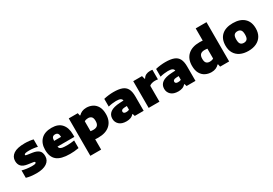

<svg xmlns="http://www.w3.org/2000/svg" viewBox="48 -2005 4859 3422"><g transform="rotate(-30 2477.0 -294.0)"><path d="M253 11Q196.5 11 141.8 4.2Q87 -2.5 42.5 -15.5V-168Q86 -155.5 140.2 -148.2Q194.5 -141 249 -141Q296 -141 313 -148.5Q330 -156 330 -169Q330 -177.5 324.5 -182Q319 -186.5 302 -189L193.5 -205Q104 -217.5 65.2 -259Q26.5 -300.5 26.5 -370Q26.5 -456.5 101 -507.8Q175.5 -559 333.5 -559Q380 -559 426.5 -553.5Q473 -548 506 -539V-386.5Q473 -395.5 427.5 -401.5Q382 -407.5 338 -407.5Q293 -407.5 270.5 -403Q248 -398.5 240.8 -391.5Q233.5 -384.5 233.5 -377.5Q233.5 -370 239.5 -365.8Q245.5 -361.5 263 -359.5L371.5 -343.5Q449 -332 493 -295.8Q537 -259.5 537 -177.5Q537 -89.5 462.8 -39.2Q388.5 11 253 11Z M940 11Q756 11 672.8 -57.8Q589.5 -126.5 589.5 -274.5Q589.5 -405 664.8 -482Q740 -559 884 -559Q1019.5 -559 1088.2 -481Q1157 -403 1157 -267V-215H809.5Q813 -190.5 828 -176Q843 -161.5 877.5 -155.2Q912 -149 974 -149Q1007.5 -149 1046.5 -152.5Q1085.5 -156 1121.5 -162V-5Q1071.5 4 1026.8 7.5Q982 11 940 11ZM880.5 -426Q844 -426 826.8 -404.8Q809.5 -383.5 808.5 -333.5H952Q951 -383.5 933.8 -404.8Q916.5 -426 880.5 -426Z M1235 220V-550H1420.5L1432.5 -495H1442Q1469 -524 1508 -541.5Q1547 -559 1599 -559Q1666 -559 1722.8 -530.8Q1779.5 -502.5 1814 -442.2Q1848.5 -382 1848.5 -286.5Q1848.5 -146 1763.2 -67.8Q1678 10.5 1523 10.5Q1505.5 10.5 1488.5 9.8Q1471.5 9 1457 7.5V220ZM1514 -154Q1571.5 -154 1599.5 -181.8Q1627.5 -209.5 1627.5 -271Q1627.5 -334 1601.8 -358.2Q1576 -382.5 1533.5 -382.5Q1513 -382.5 1492.8 -377.5Q1472.5 -372.5 1457 -362V-159Q1468.5 -157 1483.5 -155.5Q1498.5 -154 1514 -154Z M2104.5 11Q2006 11 1955 -36.5Q1904 -84 1904 -155.5Q1904 -236 1966.2 -282Q2028.5 -328 2166.5 -335L2239.5 -338.5Q2233.5 -370.5 2206 -384.2Q2178.5 -398 2117.5 -398Q2083.5 -398 2039.8 -392.2Q1996 -386.5 1957.5 -376V-535Q2005 -547 2059.2 -553Q2113.5 -559 2158.5 -559Q2265 -559 2331.2 -534.5Q2397.5 -510 2428.2 -452.5Q2459 -395 2459 -296V0H2276L2261 -48H2251.5Q2225.5 -16 2187.2 -2.5Q2149 11 2104.5 11ZM2122.5 -175Q2122.5 -156.5 2136.8 -145.5Q2151 -134.5 2179.5 -134.5Q2194 -134.5 2210.5 -137.2Q2227 -140 2242 -148V-224L2189.5 -221.5Q2153 -219 2137.8 -207Q2122.5 -195 2122.5 -175Z M2562 0V-550H2742.5L2759.5 -484.5H2769Q2790.5 -523.5 2827.2 -541.2Q2864 -559 2911.5 -559Q2924.5 -559 2937.2 -557.8Q2950 -556.5 2959.5 -555V-358Q2945 -361 2928.2 -362Q2911.5 -363 2898 -363Q2865.5 -363 2833.5 -353.8Q2801.5 -344.5 2784 -327V0Z M3171 11Q3072.5 11 3021.5 -36.5Q2970.5 -84 2970.5 -155.5Q2970.5 -236 3032.8 -282Q3095 -328 3233 -335L3306 -338.5Q3300 -370.5 3272.5 -384.2Q3245 -398 3184 -398Q3150 -398 3106.2 -392.2Q3062.5 -386.5 3024 -376V-535Q3071.5 -547 3125.8 -553Q3180 -559 3225 -559Q3331.5 -559 3397.8 -534.5Q3464 -510 3494.8 -452.5Q3525.5 -395 3525.5 -296V0H3342.5L3327.5 -48H3318Q3292 -16 3253.8 -2.5Q3215.5 11 3171 11ZM3189 -175Q3189 -156.5 3203.2 -145.5Q3217.5 -134.5 3246 -134.5Q3260.5 -134.5 3277 -137.2Q3293.5 -140 3308.5 -148V-224L3256 -221.5Q3219.5 -219 3204.2 -207Q3189 -195 3189 -175Z M3854.5 9.5Q3787.5 9.5 3730.5 -18.8Q3673.5 -47 3639.2 -107.2Q3605 -167.5 3605 -263.5Q3605 -403.5 3690.2 -482Q3775.5 -560.5 3930.5 -560.5Q3948 -560.5 3964.8 -559.5Q3981.5 -558.5 3996.5 -557.5V-808H4218.5V0H4033L4021 -55H4011.5Q3984.5 -25.5 3945.2 -8Q3906 9.5 3854.5 9.5ZM3920 -167.5Q3940 -167.5 3960.5 -172.2Q3981 -177 3996.5 -188V-390.5Q3984.5 -392.5 3969.8 -394Q3955 -395.5 3939.5 -395.5Q3881.5 -395.5 3853.8 -367.8Q3826 -340 3826 -279Q3826 -216 3851.5 -191.8Q3877 -167.5 3920 -167.5Z M4613.5 11Q4518 11 4448 -22.5Q4378 -56 4340 -119.8Q4302 -183.5 4302 -274Q4302 -411 4383.2 -485Q4464.5 -559 4613.5 -559Q4762 -559 4843.5 -484.8Q4925 -410.5 4925 -274.5Q4925 -183.5 4886.8 -119.8Q4848.5 -56 4778.5 -22.5Q4708.5 11 4613.5 11ZM4613.5 -155Q4658 -155 4681 -181.5Q4704 -208 4704 -274Q4704 -340.5 4680.8 -366.8Q4657.5 -393 4613.5 -393Q4569 -393 4546 -366.8Q4523 -340.5 4523 -274.5Q4523 -208.5 4545.8 -181.8Q4568.5 -155 4613.5 -155Z"/></g></svg>

Font: Encode Sans SmExp Black
Style: Regular
Weight: 900
Width: 6
Designer: Multiple Designers
Foundry: Impallari Type
Version: Version 3.002; ttfautohint (v1.8.3) -l 8 -r 50 -G 200 -x 14 